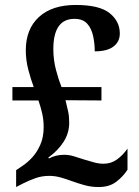

<svg xmlns="http://www.w3.org/2000/svg" viewBox="-20 -744 559 774"><path d="M378 10Q348 10 321 2.5Q294 -5 272 -13Q248 -22 225 -28.5Q202 -35 179 -35Q149 -35 123.5 -26Q98 -17 72 -4L45 10V-58L70 -75Q90 -88 109.5 -109Q129 -130 142.5 -160.5Q156 -191 156 -232Q156 -261 150 -287Q144 -313 135 -339H30V-393H116Q105 -422 94.5 -461.5Q84 -501 84 -541Q84 -627 137 -675.5Q190 -724 285 -724Q381 -724 422 -691Q463 -658 463 -609Q463 -576 437.5 -556.5Q412 -537 362 -537Q362 -568 355.5 -598.5Q349 -629 331.5 -648.5Q314 -668 280 -668Q195 -668 195 -546Q195 -502 206 -461Q217 -420 228 -393H389V-339L244 -340Q250 -316 254.5 -295.5Q259 -275 259 -249Q259 -208 236.5 -172.5Q214 -137 175 -109L177 -105Q204 -120 239 -120Q258 -120 278 -114Q298 -108 322 -100Q342 -94 360.5 -89Q379 -84 398 -84Q428 -84 452 -101.5Q476 -119 494 -145V-60Q477 -33 449 -11.5Q421 10 378 10Z"/></svg>

Font: Noto Serif Tamil SemiCondensed SemiBold
Style: Regular
Weight: 600
Width: 4
Designer: Indian Type Foundry, Tom Grace, and the Monotype Design Team
Foundry: Monotype Imaging Inc.
Version: Version 2.004; ttfautohint (v1.8.4.7-5d5b)